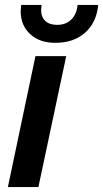

<svg xmlns="http://www.w3.org/2000/svg" viewBox="-20 -760 419 780"><path d="M124 -532H249L136 0H12ZM64 -715Q64 -722 66 -740H149Q148 -730 147 -720Q147 -691 164 -675Q181 -659 212 -659Q248 -659 270 -681Q292 -703 295 -740H379Q372 -668 325.5 -627Q279 -586 205 -586Q141 -586 102.5 -621.5Q64 -657 64 -715Z"/></svg>

Font: Mona Sans SemiBold
Style: Italic
Weight: 600
Italic angle: -11.7°
Designer: Deni Anggara
Foundry: GitHub
Version: Version 2.000